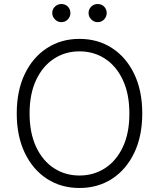

<svg xmlns="http://www.w3.org/2000/svg" viewBox="-20 -932 797 962"><path d="M692.8 -363.6Q692.8 -250 652.5 -166Q612.2 -82 541.2 -36Q470.2 9.9 378.2 9.9Q286.2 9.9 215.4 -36Q144.5 -82 104.2 -166Q63.9 -250 63.9 -363.6Q63.9 -477.3 104.2 -561.3Q144.5 -645.2 215.6 -691.2Q286.6 -737.2 378.2 -737.2Q470.2 -737.2 541.2 -691.2Q612.2 -645.2 652.5 -561.4Q692.8 -477.6 692.8 -363.6ZM628.2 -363.6Q628.2 -461.6 595.5 -531.2Q562.9 -600.9 506.4 -637.8Q449.9 -674.7 378.2 -674.7Q306.8 -674.7 250.4 -637.8Q193.9 -600.9 161 -531.2Q128.2 -461.6 128.2 -363.6Q128.2 -266.3 160.7 -196.6Q193.2 -126.8 249.8 -89.7Q306.5 -52.6 378.2 -52.6Q449.9 -52.6 506.6 -89.5Q563.2 -126.4 595.9 -196.2Q628.6 -266 628.2 -363.6ZM287.3 -821Q269.2 -821 255.5 -834.7Q241.8 -848.4 241.8 -866.5Q241.8 -886 255.5 -899Q269.2 -911.9 287.3 -911.9Q306.8 -911.9 319.8 -899Q332.7 -886 332.7 -866.5Q332.7 -848.4 319.8 -834.7Q306.8 -821 287.3 -821ZM469.1 -821Q451 -821 437.3 -834.7Q423.7 -848.4 423.7 -866.5Q423.7 -886 437.3 -899Q451 -911.9 469.1 -911.9Q488.6 -911.9 501.6 -899Q514.6 -886 514.6 -866.5Q514.6 -848.4 501.6 -834.7Q488.6 -821 469.1 -821Z"/></svg>

Font: Inter Zeller Light
Style: Regular
Weight: 300
Designer: Rasmus Andersson; Joe Bland
Foundry: zeller
Version: Version 3.015;git-dec3a8cb1